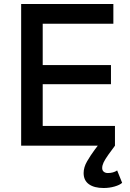

<svg xmlns="http://www.w3.org/2000/svg" viewBox="-20 -730 649 962"><path d="M86 0V-710H548V-611H194V-404H536V-308H194V-99H556V0ZM499 212Q452 212 425.5 193Q399 174 399 137Q399 108 416.5 78Q434 48 454 21L485 -20L556 0L523 45Q506 69 499 84Q492 99 492 112Q492 124 500 130.5Q508 137 520 137Q548 137 567 124L592 186Q580 197 554 204.5Q528 212 499 212Z"/></svg>

Font: Geist Med
Style: Regular
Weight: 400
Designer: Basement.studio, Andrés Briganti, Mateo Zaragoza
Foundry: Basement.studio, Vercel, Andrés Briganti, Guido Ferreyra, Mateo Zaragoza
Version: Version 1.401